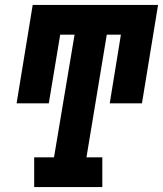

<svg xmlns="http://www.w3.org/2000/svg" viewBox="-20 -755 658 775"><path d="M118 0V-120H198L281 -615H223L177 -338H47L112 -735H618L553 -338H423L468 -615H411L329 -120H393V0Z"/></svg>

Font: Iosevka Slab HvExObl
Style: Regular
Weight: 900
Width: 7
Italic angle: -9°
Monospace: yes
Designer: Belleve Invis
Foundry: Belleve Invis
Version: Version 11.1.1; ttfautohint (v1.8.3)